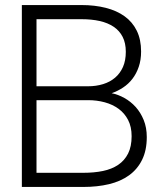

<svg xmlns="http://www.w3.org/2000/svg" viewBox="-20 -740 647 760"><path d="M310 0H66.5V-720H302.5Q355 -720 398.5 -709Q442 -698 473.2 -675.5Q504.5 -653 521.5 -618.2Q538.5 -583.5 538.5 -536Q538.5 -502.5 529.2 -475.5Q520 -448.5 504.2 -428Q488.5 -407.5 467.2 -393.5Q446 -379.5 422 -371Q447.5 -366 472.2 -352.2Q497 -338.5 516.8 -316.8Q536.5 -295 548.8 -265Q561 -235 561 -197.5Q561 -145 542.5 -107.5Q524 -70 490.8 -46Q457.5 -22 411.5 -11Q365.5 0 310 0ZM303 -664H124.5V-398.5H328.5Q360.5 -398.5 388 -407Q415.5 -415.5 435.5 -432.5Q455.5 -449.5 466.8 -475Q478 -500.5 478 -535Q478 -569.5 465.5 -594Q453 -618.5 430 -634Q407 -649.5 374.8 -656.8Q342.5 -664 303 -664ZM310 -56Q352.5 -56 387.5 -63.2Q422.5 -70.5 447.8 -87.5Q473 -104.5 487 -132.2Q501 -160 501 -201Q501 -238 487.2 -264.8Q473.5 -291.5 449.8 -309Q426 -326.5 394.8 -335Q363.5 -343.5 329 -343.5H124.5V-56Z"/></svg>

Font: Vela Sans Light
Style: Regular
Weight: 300
Designer: Principal design: Mikhail Sharanda - project Manrope.
Design modification: Ravid Balaliev
Foundry: Mikhail Sharanda
Version: Version 1.001